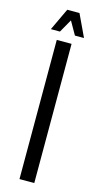

<svg xmlns="http://www.w3.org/2000/svg" viewBox="-127 -858 463 895"><g transform="rotate(15 104.5 -410.0)"><path d="M68.7 -671.7H140.1V0H68.7ZM84.3 -820.1H138.5L189 -713H145.2ZM79.6 -820.1H133.8L72.9 -713H29.1Z"/></g></svg>

Font: Khand Variable Light
Style: Regular
Weight: 300
Designer: Satya Rajpurohit
Foundry: Indian Type Foundry
Version: Version 3.000